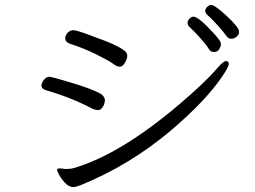

<svg xmlns="http://www.w3.org/2000/svg" viewBox="-20 -783 1040 783"><path d="M906 -633Q913 -625 924 -625Q935 -625 945 -633.5Q955 -642 955 -653Q955 -664 940 -681.5Q925 -699 904.5 -718Q884 -737 866.5 -750Q849 -763 841 -763Q833 -763 825 -755Q817 -747 817 -738Q817 -729 828 -720Q839 -711 865.5 -682Q892 -653 906 -633ZM769 -715Q760 -715 752.5 -707Q745 -699 745 -690Q745 -681 751 -675Q771 -657 797.5 -627Q824 -597 831 -584Q838 -571 852.5 -571Q867 -571 874 -582.5Q881 -594 881 -601.5Q881 -609 877.5 -615Q874 -621 860 -638Q791 -715 769 -715ZM267 -604Q323 -586 375 -560Q427 -534 442 -522.5Q457 -511 468.5 -511Q480 -511 489.5 -527Q499 -543 499 -556Q499 -569 484 -579Q454 -601 372 -630Q294 -660 279.5 -660Q265 -660 255.5 -649Q246 -638 246 -627Q246 -611 267 -604ZM231 -96H220Q213 -96 213 -90Q213 -84 224 -65Q252 -20 279 -20Q289 -20 309 -28Q507 -108 676 -250Q817 -370 884 -468Q913 -510 913 -522Q913 -534 902 -534Q891 -534 866 -505Q817 -447 707 -354Q474 -157 289 -100Q273 -94 251 -94H244ZM390 -401Q356 -420 273.5 -445Q191 -470 180.5 -470Q170 -470 159.5 -458Q149 -446 149 -433Q149 -420 174 -413Q271 -385 358 -339Q370 -334 380 -334Q390 -334 397 -343.5Q404 -353 406 -363L408 -373Q408 -389 390 -401Z"/></svg>

Font: LXGW WenKai TC
Style: Regular
Weight: 400
Designer: LXGW / Fontworks Inc.
Foundry: LXGW / Fontworks Inc.
Version: Version 1.330